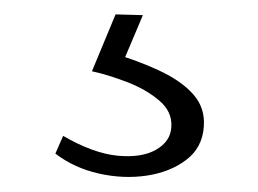

<svg xmlns="http://www.w3.org/2000/svg" viewBox="-20 -36 350 260"><path d="M55 172 65.5 148Q106 171.5 138.8 174.8Q171.5 178 191.2 166.8Q211 155.5 212 136Q213.5 115 195.2 99.8Q177 84.5 151.2 74.8Q125.5 65 104.5 60.5L136.5 -16.5L173.5 -15.5L142 59L121.5 32.5Q163 44.5 194 58.8Q225 73 241.5 91.5Q258 110 256 135.5Q254 164 232.2 180.5Q210.5 197 178.8 201.8Q147 206.5 113.8 199Q80.5 191.5 55 172Z"/></svg>

Font: Karla ExtraLight
Style: Regular
Weight: 250
Designer: Jonathan Pinhorn
Version: Version 2.004;gftools[0.9.33]